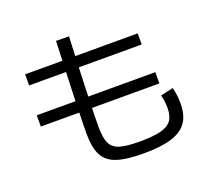

<svg xmlns="http://www.w3.org/2000/svg" viewBox="-124 -888 1113 1033"><g transform="rotate(-20 432.0 -372.0)"><path d="M277.3 -214.8Q277.3 -268.6 282.7 -433.1Q288.1 -597.7 293.9 -737.3L368.2 -736.3Q361.3 -600.6 356 -441.9Q350.6 -283.2 350.6 -226.6Q350.6 -162.1 365.2 -130.4Q379.9 -98.6 418 -86.4Q456.1 -74.2 533.2 -74.2Q611.3 -74.2 654.3 -85.4Q697.3 -96.7 715.8 -122.1Q734.4 -147.5 734.4 -193.4Q734.4 -210.9 731.9 -232.4Q729.5 -253.9 724.6 -267.6L796.9 -284.2Q803.7 -257.8 806.2 -236.3Q808.6 -214.8 808.6 -192.4Q808.6 -126 780.8 -85.4Q752.9 -44.9 692.4 -25.9Q631.8 -6.8 533.2 -6.8Q431.6 -6.8 377.4 -25.4Q323.2 -43.9 300.3 -87.9Q277.3 -131.8 277.3 -214.8ZM59.6 -396.5H738.3V-332H59.6ZM76.2 -625H720.7V-561.5H76.2Z"/></g></svg>

Font: Pretendard GOV Variable
Style: Regular
Weight: 400
Designer: Base glyphs from Inter by Rasmus Andersson; Hangul glyphs from Noto Sans CJK(Source Han Sans) by Jang Soo-young and Kang
Foundry: Kil Hyung-jin
Version: Version 1.307;Glyphs 3.2 (3192)